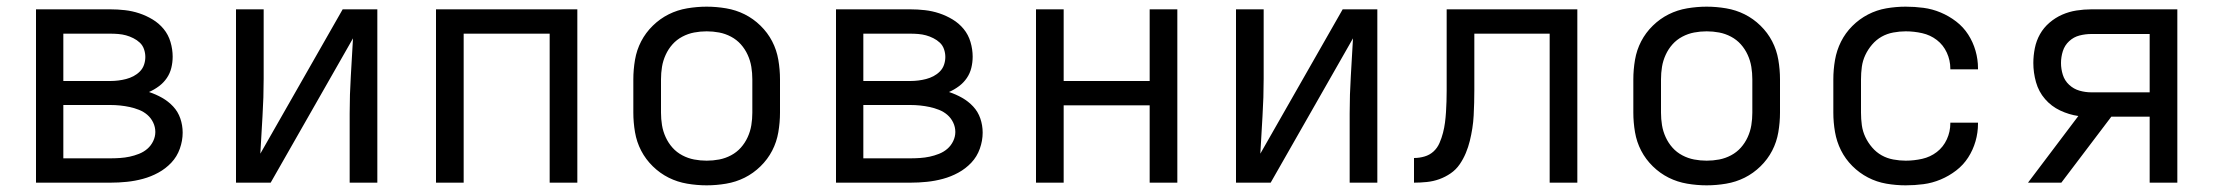

<svg xmlns="http://www.w3.org/2000/svg" viewBox="-20 -548 6640 576"><path d="M88 0V-520H311Q333 -520 355 -517.5Q377 -515 398 -508Q419 -501 438 -489.5Q457 -478 471 -461Q485 -444 491.5 -422Q498 -400 498 -378Q498 -361 494 -344.5Q490 -328 480.5 -314Q471 -300 457 -289.5Q443 -279 427 -272Q448 -265 466.5 -254.5Q485 -244 499.5 -228.5Q514 -213 521 -192.5Q528 -172 528 -150Q528 -126 519.5 -102Q511 -78 494 -60Q477 -42 455 -30Q433 -18 409 -11.5Q385 -5 360.5 -2.5Q336 0 311 0ZM170 -305H311Q323 -305 335 -306.5Q347 -308 358.5 -311Q370 -314 380.5 -319.5Q391 -325 399.5 -333.5Q408 -342 412 -353.5Q416 -365 416 -377Q416 -389 412 -400.5Q408 -412 399.5 -420Q391 -428 380 -433.5Q369 -439 358 -442Q347 -445 335 -446Q323 -447 311 -447H170ZM170 -73H311Q325 -73 340 -74Q355 -75 369 -78Q383 -81 397 -86.5Q411 -92 422 -101.5Q433 -111 439.5 -124.5Q446 -138 446 -152Q446 -167 439.5 -180.5Q433 -194 422 -203.5Q411 -213 397 -218.5Q383 -224 369 -227Q355 -230 340.5 -231.5Q326 -233 311 -233H170Z M688 0V-520H771V-312Q771 -256 767.5 -199.5Q764 -143 761 -87L1008 -520H1112V0H1029V-208Q1029 -264 1032.5 -320.5Q1036 -377 1039 -433L792 0Z M1288 0V-520H1712V0H1629V-447H1371V0Z M2100 8Q2071 8 2041.5 3Q2012 -2 1986 -15Q1960 -28 1938.5 -49Q1917 -70 1903.5 -96Q1890 -122 1885 -151.5Q1880 -181 1880 -210V-310Q1880 -339 1885 -368.5Q1890 -398 1903.5 -424Q1917 -450 1938.5 -471Q1960 -492 1986 -505Q2012 -518 2041.5 -523Q2071 -528 2100 -528Q2129 -528 2158.5 -523Q2188 -518 2214 -505Q2240 -492 2261.5 -471Q2283 -450 2296.5 -424Q2310 -398 2315 -368.5Q2320 -339 2320 -310V-210Q2320 -181 2315 -151.5Q2310 -122 2296.5 -96Q2283 -70 2261.5 -49Q2240 -28 2214 -15Q2188 -2 2158.5 3Q2129 8 2100 8ZM2100 -66Q2119 -66 2137.5 -69.5Q2156 -73 2173 -82Q2190 -91 2202.5 -105Q2215 -119 2223 -136.5Q2231 -154 2234 -172.5Q2237 -191 2237 -210V-310Q2237 -329 2234 -347.5Q2231 -366 2223 -383.5Q2215 -401 2202.5 -415Q2190 -429 2173 -438Q2156 -447 2137.5 -450.5Q2119 -454 2100 -454Q2081 -454 2062.5 -450.5Q2044 -447 2027 -438Q2010 -429 1997.5 -415Q1985 -401 1977 -383.5Q1969 -366 1966 -347.5Q1963 -329 1963 -310V-210Q1963 -191 1966 -172.5Q1969 -154 1977 -136.5Q1985 -119 1997.5 -105Q2010 -91 2027 -82Q2044 -73 2062.5 -69.5Q2081 -66 2100 -66Z M2488 0V-520H2711Q2733 -520 2755 -517.5Q2777 -515 2798 -508Q2819 -501 2838 -489.5Q2857 -478 2871 -461Q2885 -444 2891.5 -422Q2898 -400 2898 -378Q2898 -361 2894 -344.5Q2890 -328 2880.5 -314Q2871 -300 2857 -289.5Q2843 -279 2827 -272Q2848 -265 2866.5 -254.5Q2885 -244 2899.5 -228.5Q2914 -213 2921 -192.5Q2928 -172 2928 -150Q2928 -126 2919.5 -102Q2911 -78 2894 -60Q2877 -42 2855 -30Q2833 -18 2809 -11.5Q2785 -5 2760.5 -2.5Q2736 0 2711 0ZM2570 -305H2711Q2723 -305 2735 -306.5Q2747 -308 2758.5 -311Q2770 -314 2780.5 -319.5Q2791 -325 2799.5 -333.5Q2808 -342 2812 -353.5Q2816 -365 2816 -377Q2816 -389 2812 -400.5Q2808 -412 2799.5 -420Q2791 -428 2780 -433.5Q2769 -439 2758 -442Q2747 -445 2735 -446Q2723 -447 2711 -447H2570ZM2570 -73H2711Q2725 -73 2740 -74Q2755 -75 2769 -78Q2783 -81 2797 -86.5Q2811 -92 2822 -101.5Q2833 -111 2839.5 -124.5Q2846 -138 2846 -152Q2846 -167 2839.5 -180.5Q2833 -194 2822 -203.5Q2811 -213 2797 -218.5Q2783 -224 2769 -227Q2755 -230 2740.5 -231.5Q2726 -233 2711 -233H2570Z M3088 0V-520H3171V-305H3429V-520H3512V0H3429V-232H3171V0Z M3688 0V-520H3771V-312Q3771 -256 3767.5 -199.5Q3764 -143 3761 -87L4008 -520H4112V0H4029V-208Q4029 -264 4032.5 -320.5Q4036 -377 4039 -433L3792 0Z M4222 0V-74Q4238 -74 4253.5 -78.5Q4269 -83 4280.5 -93.5Q4292 -104 4298.5 -119Q4305 -134 4309 -149.5Q4313 -165 4315 -180.5Q4317 -196 4318 -212Q4319 -228 4319.5 -244Q4320 -260 4320 -276V-520H4712V0H4629V-447H4403V-278Q4403 -259 4402.5 -240Q4402 -221 4401 -201.5Q4400 -182 4397 -163Q4394 -144 4389.5 -125.5Q4385 -107 4377.5 -89Q4370 -71 4359 -55Q4348 -39 4332 -28Q4316 -17 4298 -10.5Q4280 -4 4260.5 -2Q4241 0 4222 0Z M5100 8Q5071 8 5041.5 3Q5012 -2 4986 -15Q4960 -28 4938.5 -49Q4917 -70 4903.5 -96Q4890 -122 4885 -151.5Q4880 -181 4880 -210V-310Q4880 -339 4885 -368.5Q4890 -398 4903.5 -424Q4917 -450 4938.5 -471Q4960 -492 4986 -505Q5012 -518 5041.5 -523Q5071 -528 5100 -528Q5129 -528 5158.5 -523Q5188 -518 5214 -505Q5240 -492 5261.5 -471Q5283 -450 5296.5 -424Q5310 -398 5315 -368.5Q5320 -339 5320 -310V-210Q5320 -181 5315 -151.5Q5310 -122 5296.5 -96Q5283 -70 5261.5 -49Q5240 -28 5214 -15Q5188 -2 5158.5 3Q5129 8 5100 8ZM5100 -66Q5119 -66 5137.5 -69.5Q5156 -73 5173 -82Q5190 -91 5202.5 -105Q5215 -119 5223 -136.5Q5231 -154 5234 -172.5Q5237 -191 5237 -210V-310Q5237 -329 5234 -347.5Q5231 -366 5223 -383.5Q5215 -401 5202.5 -415Q5190 -429 5173 -438Q5156 -447 5137.5 -450.5Q5119 -454 5100 -454Q5081 -454 5062.5 -450.5Q5044 -447 5027 -438Q5010 -429 4997.5 -415Q4985 -401 4977 -383.5Q4969 -366 4966 -347.5Q4963 -329 4963 -310V-210Q4963 -191 4966 -172.5Q4969 -154 4977 -136.5Q4985 -119 4997.5 -105Q5010 -91 5027 -82Q5044 -73 5062.5 -69.5Q5081 -66 5100 -66Z M5697 8Q5668 8 5639 3Q5610 -2 5584 -15.5Q5558 -29 5537 -50Q5516 -71 5503 -97Q5490 -123 5485 -152Q5480 -181 5480 -210V-310Q5480 -339 5485 -368Q5490 -397 5503 -423Q5516 -449 5537 -470Q5558 -491 5584 -504.5Q5610 -518 5639 -523Q5668 -528 5697 -528Q5724 -528 5750.5 -524.5Q5777 -521 5802 -510.5Q5827 -500 5848.5 -483.5Q5870 -467 5884.5 -444.5Q5899 -422 5906.5 -396Q5914 -370 5914 -343V-340H5831V-342Q5831 -367 5820.5 -390Q5810 -413 5790.5 -428Q5771 -443 5746.5 -448.5Q5722 -454 5697 -454Q5679 -454 5660 -450.5Q5641 -447 5625 -438Q5609 -429 5596.5 -414.5Q5584 -400 5576 -383Q5568 -366 5565.5 -347.5Q5563 -329 5563 -310V-210Q5563 -191 5565.5 -172.5Q5568 -154 5576 -137Q5584 -120 5596.5 -105.5Q5609 -91 5625 -82Q5641 -73 5660 -69.5Q5679 -66 5697 -66Q5722 -66 5746.5 -71.5Q5771 -77 5790.5 -92Q5810 -107 5820.5 -130Q5831 -153 5831 -178V-180H5914V-177Q5914 -150 5906.5 -124Q5899 -98 5884.5 -75.5Q5870 -53 5848.5 -36.5Q5827 -20 5802 -9.5Q5777 1 5750.5 4.5Q5724 8 5697 8Z M6164 0H6064L6215 -200Q6187 -204 6160.5 -216.5Q6134 -229 6115 -251Q6096 -273 6088 -301.5Q6080 -330 6080 -359Q6080 -381 6084.5 -403.5Q6089 -426 6100 -445.5Q6111 -465 6128.5 -480Q6146 -495 6166.5 -504Q6187 -513 6209.5 -516.5Q6232 -520 6254 -520H6512V0H6429V-198H6314ZM6254 -271H6429V-446H6254Q6236 -446 6218.5 -441.5Q6201 -437 6187.5 -424.5Q6174 -412 6168.5 -394.5Q6163 -377 6163 -359Q6163 -341 6168.5 -323.5Q6174 -306 6187.5 -293.5Q6201 -281 6218.5 -276Q6236 -271 6254 -271Z"/></svg>

Font: Iosevka Extended
Style: Regular
Weight: 400
Width: 7
Monospace: yes
Designer: Belleve Invis
Foundry: Belleve Invis
Version: Version 32.5.0; ttfautohint (v1.8.4)